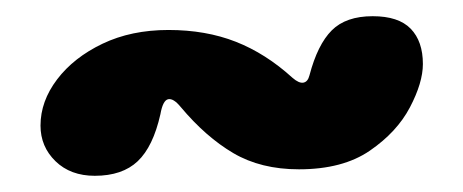

<svg xmlns="http://www.w3.org/2000/svg" viewBox="-20 -454 572 237"><path d="M188 -417Q234 -417 271 -402.5Q308 -388 341 -358Q349 -351 354.5 -352Q360 -353 362 -361Q372 -399 389.5 -416.5Q407 -434 440 -434Q472 -434 487 -418.5Q502 -403 502 -375Q502 -352 486 -321.5Q470 -291 436.5 -268Q403 -245 349 -245Q302 -245 268 -265Q234 -285 203 -322Q194 -333 187.5 -331.5Q181 -330 178 -313Q169 -273 150 -255Q131 -237 97 -237Q67 -237 48.5 -255Q30 -273 30 -299Q30 -329 50.5 -356Q71 -383 106.5 -400Q142 -417 188 -417Z"/></svg>

Font: DynaPuff
Style: Bold
Weight: 700
Designer: Toshi Omagari, Jennifer Daniel
Foundry: Google Fonts
Version: Version 2.000